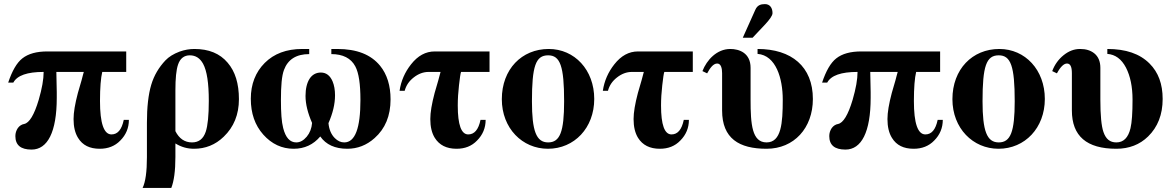

<svg xmlns="http://www.w3.org/2000/svg" viewBox="-20 -712 5719 937"><path d="M584 -127C574 -79 554 -56 524 -56C487 -56 468 -110 468 -219C468 -284 472 -332 479 -361H596V-461H211C159 -461 118 -450 89 -427C62 -406 39 -366 20 -309H45C64 -344 113 -361 193 -361C193 -325 185 -280 169 -225C147 -151 123 -112 98 -107C86 -105 75 -98 67 -87C59 -75 55 -62 55 -48C55 -4 81 18 134 18C212 18 257 -67 257 -235V-262L255 -361H389C386 -352 383 -338 378 -320C369 -290 363 -270 360 -258C346 -205 339 -163 339 -131C339 -94 346 -63 361 -39C383 -3 418 14 467 14C507 14 541 1 567 -26C595 -54 609 -88 609 -127Z M836 -271C836 -329 840 -371 849 -397C859 -427 879 -442 906 -442C935 -442 956 -428 971 -401C990 -366 999 -306 999 -220C999 -149 994 -99 984 -69C972 -34 950 -17 917 -17C881 -17 854 -36 836 -72ZM697 55C697 126 690 176 676 205H816C829 172 836 122 836 54V-12C865 6 895 14 927 14C982 14 1031 -5 1072 -45C1121 -92 1146 -153 1146 -228C1146 -304 1128 -363 1091 -406C1053 -451 999 -473 929 -473C905 -473 881 -469 856 -460C827 -449 804 -435 787 -417C756 -384 732 -345 718 -298C704 -251 697 -189 697 -113ZM927 14C927 14 927 14 927 14H926C926 14 926 14 927 14Z M1597 -473V-448C1653 -448 1693 -428 1714 -388C1731 -356 1739 -302 1739 -224C1739 -86 1713 -17 1660 -17C1643 -17 1628 -24 1614 -38C1597 -55 1586 -79 1583 -111C1604 -159 1615 -204 1615 -247C1615 -273 1611 -296 1603 -315C1591 -343 1572 -358 1546 -358C1523 -358 1504 -348 1491 -328C1478 -308 1471 -279 1471 -244C1471 -204 1482 -160 1503 -112C1501 -86 1492 -63 1477 -45C1461 -26 1444 -17 1426 -17C1395 -17 1374 -40 1362 -87C1354 -117 1351 -163 1351 -224C1351 -293 1355 -342 1366 -371C1385 -422 1426 -448 1489 -448V-473H1455C1378 -473 1317 -450 1272 -405C1227 -360 1204 -301 1204 -230C1204 -159 1224 -101 1265 -55C1306 -9 1356 14 1413 14C1466 14 1509 -6 1543 -46C1571 -6 1615 14 1675 14C1724 14 1769 -3 1808 -38C1860 -84 1886 -147 1886 -227C1886 -294 1869 -349 1835 -391C1790 -446 1721 -473 1626 -473Z M2369 -361V-461H2102C2057 -461 2019 -440 1986 -398C1956 -360 1937 -317 1930 -269H1955C1962 -295 1976 -316 1999 -334C2022 -352 2046 -361 2072 -361H2130C2128 -352 2124 -338 2119 -320C2110 -290 2104 -270 2101 -258C2087 -205 2080 -163 2080 -131C2080 -94 2087 -63 2102 -39C2124 -4 2159 14 2208 14C2249 14 2282 1 2308 -26C2336 -54 2350 -88 2350 -127H2325C2315 -79 2295 -56 2265 -56C2231 -56 2214 -103 2214 -197C2214 -229 2216 -261 2220 -296C2224 -331 2227 -353 2230 -361Z M2733 -218C2733 -69 2713 -17 2655 -17C2597 -17 2576 -73 2576 -218C2576 -389 2594 -442 2655 -442C2714 -442 2733 -389 2733 -218ZM2880 -229C2880 -371 2784 -473 2658 -473C2526 -473 2429 -374 2429 -228C2429 -86 2529 14 2654 14C2783 14 2880 -88 2880 -229Z M3361 -361V-461H3094C3049 -461 3011 -440 2978 -398C2948 -360 2929 -317 2922 -269H2947C2954 -295 2968 -316 2991 -334C3014 -352 3038 -361 3064 -361H3122C3120 -352 3116 -338 3111 -320C3102 -290 3096 -270 3093 -258C3079 -205 3072 -163 3072 -131C3072 -94 3079 -63 3094 -39C3116 -4 3151 14 3200 14C3241 14 3274 1 3300 -26C3328 -54 3342 -88 3342 -127H3317C3307 -79 3287 -56 3257 -56C3223 -56 3206 -103 3206 -197C3206 -229 3208 -261 3212 -296C3216 -331 3219 -353 3222 -361Z M3677 -449C3767 -442 3800 -329 3800 -226C3800 -111 3793 -17 3721 -17C3650 -17 3643 -105 3643 -225V-381C3643 -454 3587 -473 3544 -473C3478 -473 3429 -419 3408 -365L3431 -354C3444 -378 3460 -402 3480 -402C3499 -402 3504 -378 3504 -355V-173C3504 -36 3587 14 3721 14C3855 14 3947 -87 3947 -229C3947 -387 3843 -473 3677 -473ZM3605 -528H3653L3716 -595C3735 -616 3750 -635 3750 -648C3750 -674 3737 -692 3713 -692C3693 -692 3676 -687 3666 -664Z M4556 -127C4546 -79 4526 -56 4496 -56C4459 -56 4440 -110 4440 -219C4440 -284 4444 -332 4451 -361H4568V-461H4183C4131 -461 4090 -450 4061 -427C4034 -406 4011 -366 3992 -309H4017C4036 -344 4085 -361 4165 -361C4165 -325 4157 -280 4141 -225C4119 -151 4095 -112 4070 -107C4058 -105 4047 -98 4039 -87C4031 -75 4027 -62 4027 -48C4027 -4 4053 18 4106 18C4184 18 4229 -67 4229 -235V-262L4227 -361H4361C4358 -352 4355 -338 4350 -320C4341 -290 4335 -270 4332 -258C4318 -205 4311 -163 4311 -131C4311 -94 4318 -63 4333 -39C4355 -3 4390 14 4439 14C4479 14 4513 1 4539 -26C4567 -54 4581 -88 4581 -127Z M4932 -218C4932 -69 4912 -17 4854 -17C4796 -17 4775 -73 4775 -218C4775 -389 4793 -442 4854 -442C4913 -442 4932 -389 4932 -218ZM5079 -229C5079 -371 4983 -473 4857 -473C4725 -473 4628 -374 4628 -228C4628 -86 4728 14 4853 14C4982 14 5079 -88 5079 -229Z M5384 -449C5423 -446 5453 -424 5475 -382C5496 -341 5507 -289 5507 -226C5507 -162 5504 -115 5497 -86C5486 -40 5463 -17 5428 -17C5397 -17 5377 -33 5365 -68C5355 -97 5350 -149 5350 -225V-381C5350 -412 5340 -436 5320 -452C5302 -466 5280 -473 5251 -473C5222 -473 5196 -463 5171 -443C5146 -423 5127 -397 5115 -365L5138 -354C5155 -386 5172 -402 5187 -402C5203 -402 5211 -387 5211 -355V-173C5211 -48 5283 14 5428 14C5490 14 5542 -6 5583 -46C5630 -92 5654 -153 5654 -229C5654 -302 5633 -359 5590 -402C5542 -450 5474 -473 5384 -473Z"/></svg>

Font: XITS Math
Style: Bold
Weight: 700
Designer: MicroPress Inc., with final additions and corrections provided by Coen Hoffman, Elsevier (retired)
Version: Version 1.302